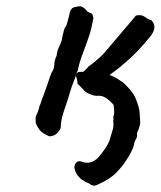

<svg xmlns="http://www.w3.org/2000/svg" viewBox="-20 -431 516 617"><path d="M138 7Q116 -3 108.5 -12Q101 -21 95 -35Q95 -40 94.5 -48Q94 -56 98 -64Q100 -67 102 -73Q104 -79 106 -85Q106 -90 108 -93Q110 -96 111 -100Q113 -106 115.5 -113.5Q118 -121 120 -125Q123 -134 127 -144.5Q131 -155 134.5 -166Q138 -177 141 -185.5Q144 -194 146 -198Q154 -209 154.5 -223.5Q155 -238 162 -252Q163 -266 168.5 -277.5Q174 -289 178 -300Q179 -305 181 -315Q183 -325 185.5 -334Q188 -343 192 -347Q194 -350 195.5 -356Q197 -362 199 -369Q203 -383 204 -390Q208 -405 217.5 -407.5Q227 -410 237 -411Q245 -410 251.5 -404Q258 -398 262 -393Q266 -391 272.5 -388.5Q279 -386 280 -372Q274 -339 267.5 -319Q261 -299 255.5 -284.5Q250 -270 243 -251Q239 -240 235.5 -228Q232 -216 230 -204Q229 -203 228.5 -202Q228 -201 227 -199Q223 -183 217 -169.5Q211 -156 206 -138Q198 -110 186.5 -77.5Q175 -45 175 -19Q167 -4 158 1.5Q149 7 138 7ZM290 164Q279 169 265 158Q254 154 241 145Q232 137 226.5 128Q221 119 219 107Q219 97 225.5 91Q232 85 241 88Q270 100 295 76Q306 64 318.5 45.5Q331 27 335 10Q338 -1 342 -13.5Q346 -26 344 -40Q344 -44 344.5 -47.5Q345 -51 344 -55Q347 -63 347 -71.5Q347 -80 345 -94Q333 -108 320 -116.5Q307 -125 291 -123Q288 -123 285 -123.5Q282 -124 278 -125Q257 -132 248.5 -142Q240 -152 229 -162Q229 -174 225 -183.5Q221 -193 231 -199Q233 -200 237 -200Q241 -200 247 -200Q250 -202 253 -205Q256 -208 259 -211Q264 -218 270 -221.5Q276 -225 279 -228Q289 -236 299 -245Q309 -254 316 -262L417 -381Q434 -385 445 -377Q456 -369 468 -365Q479 -350 475.5 -337.5Q472 -325 463 -314Q444 -290 422 -267Q400 -244 378 -226Q368 -217 355.5 -207.5Q343 -198 332 -190Q344 -186 354 -180Q364 -174 369 -170Q373 -169 385.5 -156.5Q398 -144 407 -131Q413 -124 420 -104Q427 -84 428 -76Q429 -58 430.5 -43Q432 -28 420 -3Q422 7 417.5 15Q413 23 412 27Q410 41 402 56.5Q394 72 390 77Q376 101 354 123.5Q332 146 290 164Z"/></svg>

Font: Caveat SemiBold
Style: Regular
Weight: 600
Designer: Pablo Impallari
Foundry: Pablo Impallari
Version: Version 2.000